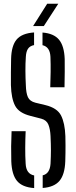

<svg xmlns="http://www.w3.org/2000/svg" viewBox="-20 -976 398 1003"><path d="M203 6V-60Q240.5 -68.5 244 -121Q246 -161 246 -191Q246 -221 244 -265Q242.5 -300.5 233 -324.5Q223.5 -348.5 195.5 -356L139.5 -370.5Q79 -385.5 59 -423.5Q39 -461.5 37 -531.5Q36.5 -562.5 37 -598.2Q37.5 -634 38 -668Q39.5 -737 66.8 -769.5Q94 -802 158 -806.5V-740.5Q136 -736 126.2 -721.2Q116.5 -706.5 115 -679.5Q112.5 -643 112.8 -605.8Q113 -568.5 115 -531.5Q116 -490 125.8 -468.5Q135.5 -447 165 -439.5L217 -427Q279 -412 299 -372.5Q319 -333 321.5 -265Q322 -237 322.2 -216.8Q322.5 -196.5 322 -177.5Q321.5 -158.5 321 -133.5Q318.5 -64.5 291 -31.5Q263.5 1.5 203 6ZM242.5 -520Q244 -559.5 244.5 -599.8Q245 -640 243.5 -679.5Q241 -731 202 -740V-806Q261 -801.5 288.2 -768.8Q315.5 -736 318 -667.5Q318.5 -640.5 318.2 -601.2Q318 -562 317 -520ZM158.5 6.5Q96 2 68.8 -31Q41.5 -64 39 -133.5Q38 -176.5 38.2 -211.5Q38.5 -246.5 40.5 -290.5H114Q112 -247 111.8 -204Q111.5 -161 114 -121Q116.5 -67.5 158.5 -59.5ZM153 -840 226.5 -956.5H284.5L209 -840Z"/></svg>

Font: Big Shoulders Stencil Display Medium
Style: Regular
Weight: 500
Designer: Patric King
Foundry: XO Type Co
Version: Version 1.000